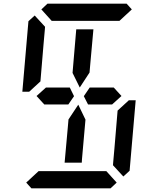

<svg xmlns="http://www.w3.org/2000/svg" viewBox="-20 -1020 856 1040"><path d="M424 -157 423 -139H330L347 -327L351 -373L404 -453L443 -372L439 -327ZM220 -454 178 -500 229 -546H332H358L381 -499L350 -454H234ZM204 -969 237 -1000H666L694 -969L627 -907H625H490H397H262H260ZM393 -861H486L469 -673L465 -627L412 -546L373 -625L377 -673ZM612 -31 579 0H150L122 -31L189 -93H191H326H419H554H556ZM617 -421 678 -477H715L682 -95L648 -64L592 -125L593 -139L600 -218ZM199 -579 138 -523H101L134 -905L168 -936L224 -875L223 -861L216 -782ZM596 -546 638 -500 587 -454H574H497H457L434 -499L466 -546H492Z"/></svg>

Font: DSEG14 Classic Mini
Style: Italic
Weight: 400
Italic angle: -5°
Designer: Keshikan(Twitter:@keshinomi_88pro)
Version: Version 0.46